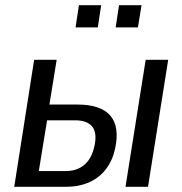

<svg xmlns="http://www.w3.org/2000/svg" viewBox="-20 -722 704 742"><path d="M35 0 112 -491H199L171 -318H279Q369 -318 406 -275.5Q443 -233 425 -148Q415 -102 389.5 -68.5Q364 -35 324.5 -17.5Q285 0 233 0ZM130 -61H235Q278 -61 306.5 -85.5Q335 -110 345 -158Q356 -208 336.5 -232.5Q317 -257 271 -257H162ZM465 0 543 -491H630L552 0ZM427 -616 440 -702H527L513 -616ZM272 -616 285 -702H371L358 -616Z"/></svg>

Font: Nunito Sans 10pt Condensed Medium
Style: Italic
Weight: 500
Width: 3
Italic angle: -9°
Designer: Vernon Adams
Foundry: Vernon Adams
Version: Version 3.101;gftools[0.9.27]